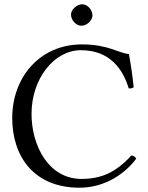

<svg xmlns="http://www.w3.org/2000/svg" viewBox="-20 -865 690 895"><path d="M351 10C448 10 547 -36 615 -125C610 -134 603 -140 592 -140C521 -62 453 -31 360 -31C205 -31 127 -188 127 -334C127 -498 232 -631 357 -631C495 -631 554 -539 580 -453C589 -452 596 -453 603 -458C598 -510 591 -558 581 -613C530 -618 485 -658 362 -658C164 -658 37 -503 37 -315C37 -138 136 10 351 10ZM311 -797C311 -771 335 -745 359 -745C387 -745 411 -772 411 -793C411 -817 390 -845 363 -845C339 -845 311 -821 311 -797Z"/></svg>

Font: Libertinus Serif Display
Style: Regular
Weight: 400
Designer: Philipp H. Poll, Khaled Hosny
Foundry: Caleb Maclennan
Version: Version 7.050;RELEASE